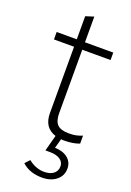

<svg xmlns="http://www.w3.org/2000/svg" viewBox="-161 -688 661 969"><g transform="rotate(20 169.0 -203.0)"><path d="M198 224Q131 224 90 186L113 161Q154 193 198 193Q230 193 248.5 178.5Q267 164 267 139Q267 116 247 102.5Q227 89 191 89H168L191 3Q125 -18 125 -96V-452H17V-492H125V-616L169 -630V-492H321V-452H169V-111Q169 -69 187.5 -50.5Q206 -32 249 -32Q272 -32 288 -35.5Q304 -39 321 -46V-3Q302 4 282 7Q262 10 241 10Q237 10 232 10Q227 10 223 9L209 60Q252 61 278 82Q304 103 304 138Q304 176 274.5 200Q245 224 198 224Z"/></g></svg>

Font: Red Hat Display
Style: Regular
Weight: 300
Designer: Pentagram, MCKL
Foundry: Pentagram, MCKL
Version: Version 1.023